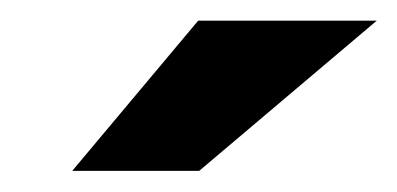

<svg xmlns="http://www.w3.org/2000/svg" viewBox="-20 -743 385 186"><path d="M50 -577.5 172 -723H345L173 -577.5Z"/></svg>

Font: Public Sans Thin ExtraBold
Style: Italic
Weight: 800
Italic angle: -8°
Version: Version 2.001